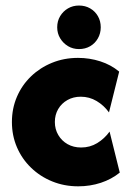

<svg xmlns="http://www.w3.org/2000/svg" viewBox="-20 -646 457 680"><path d="M256.9 13.9Q207.6 13.9 164.9 -3.5Q122.2 -20.8 89.9 -52.1Q57.6 -83.3 39.9 -124.7Q22.2 -166 22.2 -213.9Q22.2 -261.8 39.9 -303.1Q57.6 -344.4 89.6 -375.3Q121.5 -406.2 164.2 -423.6Q206.9 -441 256.2 -441Q297.2 -441 335.1 -428.8Q372.9 -416.7 402.1 -392.4L366 -247.9Q347.9 -272.9 322.2 -288.2Q296.5 -303.5 266 -303.5Q239.6 -303.5 218.8 -291.7Q197.9 -279.9 186.1 -259.7Q174.3 -239.6 174.3 -213.9Q174.3 -188.2 186.5 -167.7Q198.6 -147.2 219.4 -135.4Q240.3 -123.6 267.4 -123.6Q298.6 -123.6 324.3 -139.2Q350 -154.9 368.1 -179.9L404.2 -34.7Q375 -11.1 337.2 1.4Q299.3 13.9 256.9 13.9ZM259.7 -472.2Q238.2 -472.2 220.8 -482.6Q203.5 -493.1 193.1 -510.4Q182.6 -527.8 182.6 -549.3Q182.6 -571.5 193.1 -588.9Q203.5 -606.2 220.8 -616.3Q238.2 -626.4 259.7 -626.4Q281.9 -626.4 299.3 -616.3Q316.7 -606.2 326.7 -588.9Q336.8 -571.5 336.8 -549.3Q336.8 -527.8 326.7 -510.1Q316.7 -492.4 299.3 -482.3Q281.9 -472.2 259.7 -472.2Z"/></svg>

Font: Afacad Flux ExtraBold
Style: Regular
Weight: 800
Designer: Kristian Moeller
Foundry: Dicotype
Version: Version 1.100